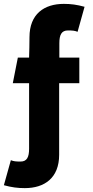

<svg xmlns="http://www.w3.org/2000/svg" viewBox="-48 -767 478 990"><path d="M281 -747C180 -747 104 -695 104 -575C104 -549 103 -493 102 -470H44L18 -338H102V0C102 43 91 66 58 66C34 66 23 65 8 59L-28 188C12 199 43 203 80 203C181 203 257 151 257 31V-338H361V-470H258V-544C258 -587 269 -610 302 -610C326 -610 337 -609 352 -603L388 -732C348 -743 318 -747 281 -747Z"/></svg>

Font: Kreadon Extra Bold
Style: Regular
Weight: 800
Designer: kohakuno
Foundry: StudioGnu
Version: Version 1.000;Glyphs 3.1.2 (3151)